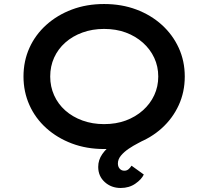

<svg xmlns="http://www.w3.org/2000/svg" viewBox="-20 -732 1038 956"><path d="M581 204Q534 204 501.5 174.5Q469 145 469 99Q469 64 489.5 35Q510 6 542.5 -17.5Q575 -41 612 -59.5Q649 -78 683 -93L709 -41Q691 -31 667.5 -19Q644 -7 621 8.5Q598 24 582.5 42.5Q567 61 567 82Q567 98 576 108Q585 118 599 118Q611 118 619.5 111Q628 104 635 93L696 137Q685 161 654 182.5Q623 204 581 204ZM498 10Q411 10 338 -17.5Q265 -45 210.5 -94Q156 -143 126.5 -209Q97 -275 97 -351Q97 -428 126.5 -493.5Q156 -559 210.5 -608Q265 -657 338 -684.5Q411 -712 498 -712Q586 -712 659 -684.5Q732 -657 786 -608Q840 -559 870 -493.5Q900 -428 900 -351Q900 -274 870 -208.5Q840 -143 786 -94Q732 -45 659 -17.5Q586 10 498 10ZM498 -114Q558 -114 606.5 -132Q655 -150 691.5 -182.5Q728 -215 748 -258Q768 -301 768 -351Q768 -401 748 -444Q728 -487 691.5 -519.5Q655 -552 606.5 -570Q558 -588 498 -588Q440 -588 390.5 -570Q341 -552 305 -520Q269 -488 249.5 -445Q230 -402 230 -351Q230 -301 249.5 -257.5Q269 -214 305 -182Q341 -150 390.5 -132Q440 -114 498 -114Z"/></svg>

Font: Lexend Mega Medium
Style: Regular
Weight: 500
Version: Version 1.007